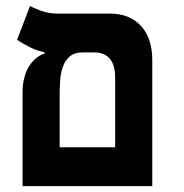

<svg xmlns="http://www.w3.org/2000/svg" viewBox="-20 -632 626 652"><path d="M56.6 0V-324.7Q58.6 -375.5 79.1 -407.5Q99.6 -439.5 130.9 -450.2V-455.1Q109.4 -458 82.3 -471.4Q55.2 -484.9 38.1 -497.1L82 -611.8Q93.3 -605 119.4 -595.5Q145.5 -585.9 172.4 -585.9H353Q419.9 -585.9 458.5 -544.2Q497.1 -502.4 497.1 -428.2V0ZM261.7 -454.1Q232.9 -454.1 216.8 -440.2Q200.7 -426.3 193.4 -404.8Q186 -383.3 184.3 -359.4Q182.6 -335.4 182.6 -315.4V-131.8H371.1V-368.2Q371.1 -454.1 298.3 -454.1Z"/></svg>

Font: Cascadia Code NF
Style: Bold
Weight: 700
Monospace: yes
Designer: Aaron Bell
Foundry: Saja Typeworks
Version: Version 2404.023; ttfautohint (v1.8.4)